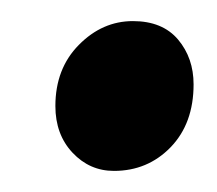

<svg xmlns="http://www.w3.org/2000/svg" viewBox="-20 -468 206 182"><path d="M32.5 -367.5Q32.5 -403 54.8 -425.5Q77 -448 106 -448Q134 -448 148.8 -430.5Q163.5 -413 163.5 -388Q163.5 -351 141.8 -328.5Q120 -306 88 -306Q65 -306 48.8 -323.2Q32.5 -340.5 32.5 -367.5Z"/></svg>

Font: Merriweather 72pt SemiBold
Style: Italic
Weight: 600
Italic angle: -7.8°
Version: Version 2.101